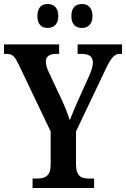

<svg xmlns="http://www.w3.org/2000/svg" viewBox="-21 -935 627 955"><path d="M387 -796C413 -796 439 -811 439 -855C439 -900 413 -915 387 -915C358 -915 334 -900 334 -855C334 -811 358 -796 387 -796ZM216 -796C243 -796 269 -811 269 -855C269 -900 243 -915 216 -915C188 -915 165 -900 165 -855C165 -811 188 -796 216 -796ZM141 0H447V-47H420C385 -47 357 -57 357 -118V-281L504 -590C533 -650 548 -667 576 -667H586V-714H365V-667H384C421 -667 441 -655 441 -623C441 -610 436 -588 424 -561L373 -448C354 -406 337 -366 326 -337C316 -368 304 -400 286 -439L222 -575C214 -591 207 -613 207 -629C207 -651 222 -667 256 -667H273V-714H-1V-667H10C43 -667 53 -653 72 -614L231 -281V-116C231 -58 202 -47 163 -47H141Z"/></svg>

Font: Noto Serif Ethiopic Condensed SemiBold
Style: Regular
Weight: 600
Width: 3
Designer: Monotype Design Team
Foundry: Monotype Imaging Inc.
Version: Version 2.102